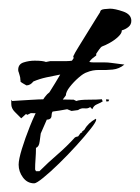

<svg xmlns="http://www.w3.org/2000/svg" viewBox="-20 -381 323 443"><path d="M59 42Q43 42 33 28.5Q23 15 23 -1Q23 -13 30.5 -37.5Q38 -62 49 -89.5Q60 -117 72 -139Q84 -161 94 -168Q108 -190 119 -209Q103 -206 87 -202.5Q71 -199 57 -193Q50 -184 41 -184Q38 -186 34 -188Q30 -190 27 -193L28 -195H27V-197Q27 -202 25.5 -206.5Q24 -211 23 -215Q22 -216 22 -220Q22 -233 34.5 -237Q47 -241 60 -241Q79 -241 86 -238L96 -240H121Q128 -240 134 -240Q140 -240 146 -241L150 -247L149 -251Q152 -258 162 -274Q172 -290 183 -308Q194 -326 202.5 -339.5Q211 -353 211 -353Q211 -359 221 -360Q231 -361 234 -361Q245 -361 264 -354.5Q283 -348 283 -333Q283 -324 276 -318.5Q269 -313 261 -311V-310Q261 -304 252.5 -296Q244 -288 233 -282Q222 -276 216 -274Q213 -273 208.5 -266.5Q204 -260 202 -257V-253Q198 -250 193.5 -246.5Q189 -243 186 -238Q191 -237 196 -237Q201 -237 206 -237Q214 -237 221.5 -237Q229 -237 236 -236L267 -232Q255 -222 240 -220.5Q225 -219 209.5 -219.5Q194 -220 180 -214Q173 -212 161.5 -202Q150 -192 141 -180.5Q132 -169 132 -161L109 -130Q99 -125 99 -115Q99 -105 88 -105L74 -73Q73 -67 71.5 -54.5Q70 -42 63 -40Q63 -27 62 -14.5Q61 -2 61 10L63 14H71Q91 -6 112.5 -24.5Q134 -43 153 -64L158 -66H160L166 -74L170 -76L169 -77L175 -82Q183 -97 201 -107L202 -105Q202 -100 189 -83.5Q176 -67 156.5 -45.5Q137 -24 116.5 -4Q96 16 80 29Q64 42 59 42ZM29 -108Q22 -115 14 -123Q6 -131 6 -141V-151L8 -148Q28 -149 49 -150.5Q70 -152 89 -152L150 -151L156 -148Q164 -151 184.5 -151Q205 -151 215 -152L217 -147Q210 -143 203 -140Q196 -137 193 -129L188 -134Q183 -130 175 -131Q167 -132 160 -127L145 -125L135 -129Q120 -126 94 -122.5Q68 -119 51 -120L43 -116L40 -118ZM225 -147V-152L232 -151L230 -147Z"/></svg>

Font: Kolker Brush
Style: Regular
Weight: 400
Designer: Robert E. Leuschke
Foundry: Robert E. Leuschke
Version: Version 1.010; ttfautohint (v1.8.3)